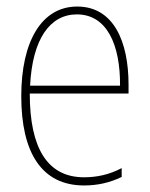

<svg xmlns="http://www.w3.org/2000/svg" viewBox="-20 -557 460 587"><path d="M237 10C277 10 315 2 352 -16V-43C314 -23 276 -15 237 -15C125 -15 71 -104 71 -271H373V-298C373 -429 328 -537 216 -537C107 -537 45 -430 45 -263C45 -91 107 10 237 10ZM72 -295C79 -438 133 -513 215 -513C307 -513 348 -420 347 -295Z"/></svg>

Font: Noto Sans Condensed Thin
Style: Regular
Weight: 100
Width: 3
Designer: Monotype Design Team
Foundry: Monotype Imaging Inc.
Version: Version 2.013